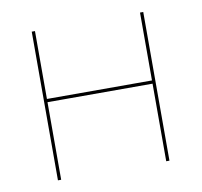

<svg xmlns="http://www.w3.org/2000/svg" viewBox="-59 -523 614 585"><g transform="rotate(-10 247.5 -230.0)"><path d="M82 -240H412V-250H82ZM410 -460V0H420V-460ZM75 -460V0H85V-460Z"/></g></svg>

Font: Jost Thin
Style: Regular
Weight: 250
Version: Version 3.710